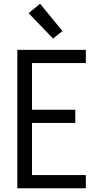

<svg xmlns="http://www.w3.org/2000/svg" viewBox="-20 -1000 540 1020"><path d="M72 0V-735H436V-665H150V-417H380V-347H150V-70H436V0ZM262 -795 132 -930 193 -980 312 -835Z"/></svg>

Font: Iosevka Algr
Style: Regular
Weight: 400
Monospace: yes
Designer: Belleve Invis
Foundry: Belleve Invis
Version: Version 26.0.2; ttfautohint (v1.8.3)